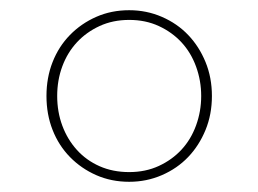

<svg xmlns="http://www.w3.org/2000/svg" viewBox="-20 -730 506 376"><path d="M233 -374Q198 -374 168.5 -387Q139 -400 117 -422.5Q95 -445 83 -475.5Q71 -506 71 -542Q71 -578 83 -608.5Q95 -639 117 -661.5Q139 -684 168.5 -697Q198 -710 233 -710Q267 -710 297 -697Q327 -684 348.5 -661.5Q370 -639 382.5 -608.5Q395 -578 395 -542Q395 -506 382.5 -475.5Q370 -445 348.5 -422.5Q327 -400 297 -387Q267 -374 233 -374ZM233 -393Q265 -393 291 -405Q317 -417 335.5 -437Q354 -457 364 -484.5Q374 -512 374 -542Q374 -572 364 -599.5Q354 -627 335.5 -647Q317 -667 291 -679Q265 -691 233 -691Q201 -691 175 -679Q149 -667 130.5 -647Q112 -627 102 -600Q92 -573 92 -542Q92 -511 102 -484Q112 -457 130.5 -436.5Q149 -416 175 -404.5Q201 -393 233 -393Z"/></svg>

Font: IBM Plex Sans KR Thin
Style: Regular
Weight: 100
Designer: Mike Abbink; Paul van der Laan; Pieter van Rosmalen; Wujin Sim; Chorong Kim; Dohee Lee;
Foundry: Sandoll Inc.
Version: Version 1.001